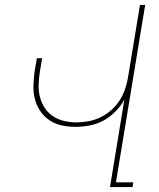

<svg xmlns="http://www.w3.org/2000/svg" viewBox="-20 -755 640 775"><path d="M424 0 482 -353Q468 -327 445.5 -304.5Q423 -282 397 -268Q371 -254 342 -248.5Q313 -243 284 -243Q256 -243 228.5 -249Q201 -255 179 -270Q157 -285 142 -307.5Q127 -330 120.5 -356.5Q114 -383 115 -411.5Q116 -440 120 -469L129 -520H150L141 -466Q137 -440 136 -414Q135 -388 141 -364.5Q147 -341 160 -320.5Q173 -300 193 -286.5Q213 -273 237.5 -267Q262 -261 288 -261Q312 -261 336.5 -265.5Q361 -270 384.5 -281Q408 -292 428.5 -310Q449 -328 463 -350Q477 -372 485 -396Q493 -420 497 -444L545 -735H566L448 -19H518L515 0Z"/></svg>

Font: Iosevka Thin Extended Oblique
Style: Regular
Weight: 100
Width: 7
Italic angle: -9°
Monospace: yes
Designer: Belleve Invis
Foundry: Belleve Invis
Version: Version 32.5.0; ttfautohint (v1.8.4)